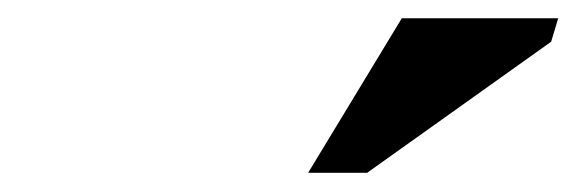

<svg xmlns="http://www.w3.org/2000/svg" viewBox="-20 -700 616 205"><path d="M309 -515.5 409 -680.5H576L568.5 -655.5L372 -515.5Z"/></svg>

Font: Newsreader 16pt 16pt ExtraBold
Style: Italic
Weight: 800
Italic angle: -17°
Version: Version 1.003